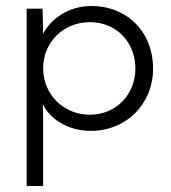

<svg xmlns="http://www.w3.org/2000/svg" viewBox="-20 -429 571 641"><path d="M432 -200C432 -115 369 -46 280 -46C192 -46 124 -114 124 -201C124 -288 192 -355 280 -355C369 -355 432 -288 432 -200ZM491 -200C491 -323 404 -409 285 -409C208 -409 149 -365 124 -316C124 -342 122 -391 122 -400H69V192H124V-42C124 -57 123 -69 123 -82C146 -31 208 8 283 8C403 8 491 -83 491 -200Z"/></svg>

Font: Josefin Sans
Style: Regular
Weight: 400
Designer: Santiago Orozco
Foundry: Typemade
Version: 1.000